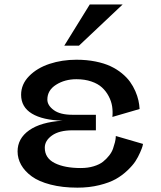

<svg xmlns="http://www.w3.org/2000/svg" viewBox="-20 -841 732 875"><path d="M389.2 -820.8H539.1L339.8 -632.8H272.9ZM507.8 -221.2 631.8 -185.1Q630.9 -180.7 629.2 -173.6Q627.4 -166.5 618.4 -145.8Q609.4 -125 597.2 -106.2Q585 -87.4 561 -64.5Q537.1 -41.5 507.6 -24.9Q478 -8.3 432.4 2.9Q386.7 14.2 333 14.2Q264.2 14.2 210.4 0.2Q156.7 -13.7 124.8 -37.1Q92.8 -60.5 76.4 -89.6Q60.1 -118.7 60.1 -150.9Q60.1 -210 113 -247.3Q166 -284.7 265.1 -291Q174.8 -293.5 125.5 -323.2Q76.2 -353 76.2 -409.2Q76.2 -457 112.5 -494.1Q148.9 -531.2 205.8 -550Q262.7 -568.8 328.1 -568.8Q375 -568.8 415 -560.8Q455.1 -552.7 483.6 -539.3Q512.2 -525.9 535.2 -507.1Q558.1 -488.3 572.5 -468.3Q586.9 -448.2 596.7 -425.8Q606.4 -403.3 610.8 -383.5Q615.2 -363.8 616.2 -344.2L492.2 -308.1Q494.6 -332.5 491 -356.2Q487.3 -379.9 475.3 -402.6Q463.4 -425.3 444.8 -442.4Q426.3 -459.5 396.2 -469.7Q366.2 -480 328.1 -480Q275.4 -480 235.6 -454.8Q195.8 -429.7 195.8 -387.2Q195.8 -360.8 224.9 -339.4Q253.9 -317.9 310.1 -317.9H417V-247.1H310.1Q250 -247.1 217 -223.6Q184.1 -200.2 184.1 -168Q184.1 -120.6 229.2 -97.9Q274.4 -75.2 348.1 -75.2Q380.9 -75.2 407.2 -83.3Q433.6 -91.3 449.7 -104.2Q465.8 -117.2 477.8 -132.6Q489.7 -147.9 495.1 -163.6Q500.5 -179.2 503.7 -192.1Q506.8 -205.1 507.3 -212.9Z"/></svg>

Font: Sporting Grotesque
Style: Regular
Weight: 400
Designer: Lucas LE BIHAN
Foundry: Lucas LE BIHAN
Version: Version 2.001;PS 2.1;hotconv 1.0.88;makeotf.lib2.5.647800